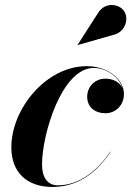

<svg xmlns="http://www.w3.org/2000/svg" viewBox="-20 -733 522 763"><path d="M429 -594C476.5 -603.5 494.5 -657 473 -689C455 -717 397.5 -728 369 -680.5L288.5 -555L289 -554ZM419.5 -129.5 418.5 -130.5C372.5 -62 300.5 3.5 210 3.5C168.5 3.5 147 -28.5 147 -79C147 -200.5 226 -463 352.5 -463C403.5 -463 454 -426 467 -382C456.5 -407.5 427 -420.5 398.5 -420.5C358 -420.5 326.5 -389 326.5 -349C326.5 -304 361 -283 398.5 -283C440 -283 472.5 -314.5 472.5 -360C472.5 -414 413.5 -470 324 -470C163 -470 25 -300 25 -147.5C25 -50 85 10 188.5 10C299.5 10 372.5 -59 419.5 -129.5Z"/></svg>

Font: Bodoni* 96pt
Style: Bold Italic
Weight: 700
Italic angle: -13°
Version: Version 2.3